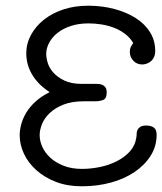

<svg xmlns="http://www.w3.org/2000/svg" viewBox="-20 -642 569 673"><path d="M49 -168Q49 -186 54.5 -206.5Q60 -227 72 -247Q84 -267 104 -285.5Q124 -304 154 -319Q127 -337 111 -355.5Q95 -374 86.5 -392Q78 -410 75 -426Q72 -442 72 -454Q72 -489 88.5 -519.5Q105 -550 134 -573Q163 -596 202.5 -609Q242 -622 289 -622Q338 -622 381 -610.5Q424 -599 456 -578.5Q488 -558 506 -529Q524 -500 524 -464Q524 -450 519.5 -441Q515 -432 508 -426.5Q501 -421 493 -418.5Q485 -416 479 -416Q459 -416 447 -429.5Q435 -443 435 -460Q435 -470 438 -476.5Q441 -483 447 -491Q436 -510 418 -523.5Q400 -537 379 -545Q358 -553 335 -556.5Q312 -560 290 -560Q256 -560 228.5 -551Q201 -542 182 -527Q163 -512 152.5 -492.5Q142 -473 142 -453Q142 -439 147.5 -421Q153 -403 167.5 -387Q182 -371 206 -359.5Q230 -348 266 -348H316Q321 -348 327.5 -347.5Q334 -347 340 -344Q346 -341 350 -335Q354 -329 354 -318Q354 -296 341 -291.5Q328 -287 315 -287H275Q231 -287 201.5 -275Q172 -263 153.5 -245Q135 -227 127 -206.5Q119 -186 119 -168Q119 -148 128.5 -127Q138 -106 156.5 -89Q175 -72 203 -61Q231 -50 267 -50Q298 -50 330 -56.5Q362 -63 389.5 -77Q417 -91 435.5 -111.5Q454 -132 458 -161Q459 -166 459 -173Q459 -180 462 -186.5Q465 -193 472 -197.5Q479 -202 493 -202Q509 -202 519 -195Q529 -188 529 -170Q529 -129 508 -96Q487 -63 451.5 -39Q416 -15 368.5 -2Q321 11 267 11Q216 11 176 -4.5Q136 -20 107.5 -45.5Q79 -71 64 -103Q49 -135 49 -168Z"/></svg>

Font: CMU Typewriter Custom
Style: Regular
Weight: 500
Monospace: yes
Version: Version 0.7.0